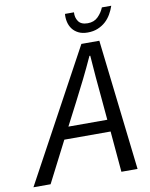

<svg xmlns="http://www.w3.org/2000/svg" viewBox="-143 -882 742 948"><g transform="rotate(-10 228.5 -408.0)"><path d="M364 -265 354 -377Q349 -429 344.5 -481.5Q340 -534 336 -591H332Q306 -534 280.5 -482.5Q255 -431 227 -377L169 -265ZM370 -205H138L33 0H-53L303 -656H393L469 0H388ZM344 -706Q317 -706 298 -715.5Q279 -725 267.5 -740.5Q256 -756 251.5 -776Q247 -796 249 -816H294Q292 -790 305.5 -770.5Q319 -751 352 -751Q384 -751 404 -771Q424 -791 434 -816H481Q474 -795 462.5 -775Q451 -755 434.5 -740Q418 -725 395.5 -715.5Q373 -706 344 -706Z"/></g></svg>

Font: mr_Source Sans Pro
Style: Italic
Weight: 400
Italic angle: -11°
Designer: Paul D. Hunt
Foundry: Adobe Systems Incorporated
Version: Version 1.036;July 10, 2024;FontCreator 11.5.0.2430 64-bit